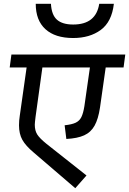

<svg xmlns="http://www.w3.org/2000/svg" viewBox="-20 -976 679 1010"><path d="M630 -621H536L506 -410Q497 -350 477.5 -315Q458 -280 422.5 -264Q387 -248 329 -245L320 -317Q358 -321 378 -330.5Q398 -340 408 -360Q418 -380 424 -418L453 -621H203L167 -361Q163 -329 163 -320Q163 -289 176 -268.5Q189 -248 225 -219L435 -53L376 14L158 -173Q115 -209 97.5 -240.5Q80 -272 80 -317Q80 -342 84 -367L120 -621H31L40 -689H639ZM168 -956H248Q251 -898 279.5 -872.5Q308 -847 365 -847Q485 -847 502 -956H579Q568 -861 510 -818.5Q452 -776 365 -776Q270 -776 219 -822.5Q168 -869 168 -956Z"/></svg>

Font: FiraGO
Style: Italic
Weight: 400
Italic angle: -8°
Designer: bBox Type GmbH
Foundry: bBox Type GmbH
Version: Version 1.001